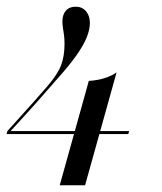

<svg xmlns="http://www.w3.org/2000/svg" viewBox="-57 -446 488 580"><path d="M-37.1 -41.1 -34.7 -50Q-16.1 -71 5.2 -94.4Q26.6 -117.7 47.2 -141.1Q67.7 -164.5 85.5 -184.7Q116.1 -220.2 127 -247.6Q137.9 -275 137.9 -313.7Q137.9 -329 136.3 -340.3Q134.7 -351.6 133.1 -361.7Q131.5 -371.8 131.5 -380.6Q131.5 -401.6 141.9 -413.7Q152.4 -425.8 171.8 -425.8Q191.1 -425.8 202.8 -412.1Q214.5 -398.4 214.5 -376.6Q214.5 -356.5 204.8 -332.7Q195.2 -308.9 173.8 -278.6Q152.4 -248.4 117.7 -209.7Q91.1 -179 56.9 -140.3Q22.6 -101.6 -26.6 -48.4L-33.1 -50H333.1L330.6 -41.1ZM123.4 113.7 211.3 -201.6Q237.9 -203.2 259.3 -210.1Q280.6 -216.9 295.2 -227.4L200 113.7Z"/></svg>

Font: Playfair 144pt SemiCondensed
Style: Italic
Weight: 400
Width: 4
Italic angle: -15.6°
Designer: Claus Eggers Sørensen
Foundry: Claus Eggers Sørensen
Version: Version 2.203